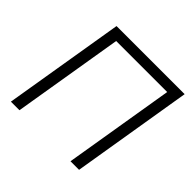

<svg xmlns="http://www.w3.org/2000/svg" viewBox="-178 -909 1090 1090"><g transform="rotate(45 366.5 -364.0)"><path d="M715.3 -727.5 595.2 0H526.4L636.7 -666H227.1L116.7 0H47.9L168.5 -727.5Z"/></g></svg>

Font: Inter 17pt Light
Style: Italic
Weight: 300
Italic angle: -9.3988°
Version: Version 4.001;git-66647c0bb